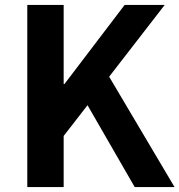

<svg xmlns="http://www.w3.org/2000/svg" viewBox="-20 -761 730 781"><path d="M91 0H239V-208L336 -333L528 0H690L424 -449L650 -741H487L242 -419H239V-741H91Z"/></svg>

Font: Source Han Sans CN
Style: Bold
Weight: 700
Designer: Ryoko NISHIZUKA 西塚涼子 (kana, bopomofo & ideographs); Paul D. Hunt (Latin, Greek & Cyrillic); Sandoll Communications 산돌커뮤니
Foundry: Adobe
Version: Version 2.001;hotconv 1.0.107;makeotfexe 2.5.65593